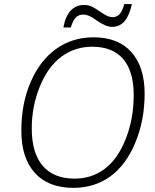

<svg xmlns="http://www.w3.org/2000/svg" viewBox="-20 -906 755 936"><path d="M525.9 -774.9Q496.6 -774.9 451.2 -806.2Q435.1 -817.4 429 -821.3Q422.9 -825.2 410.4 -830.1Q397.9 -835 386.2 -835Q363.8 -835 349.6 -820.8Q335.4 -806.6 325.2 -772H289.1Q298.3 -825.2 324 -853.5Q349.6 -881.8 389.2 -881.8Q408.7 -881.8 424.6 -875.2Q440.4 -868.7 482.4 -839.8Q508.3 -822.3 528.8 -822.3Q549.3 -822.3 563.2 -837.4Q577.1 -852.5 585.9 -886.2H623Q610.4 -829.1 586.7 -802Q563 -774.9 525.9 -774.9ZM436 -724.1Q556.6 -724.1 620.8 -651.6Q685.1 -579.1 685.1 -449.2Q685.1 -319.3 639.4 -210Q593.8 -100.6 516.8 -45.4Q439.9 9.8 337.9 9.8Q215.8 9.8 149.9 -63Q84 -135.7 84 -268.6Q84 -401.4 129.4 -506.3Q174.8 -611.3 253.9 -667.7Q333 -724.1 436 -724.1ZM429.2 -678.2Q344.7 -678.2 278.3 -628.9Q212.9 -579.6 173.8 -483.2Q134.8 -386.7 134.8 -279.8Q134.8 -160.2 188.2 -97.7Q241.7 -35.2 344.2 -35.2Q426.8 -35.2 490.7 -83Q554.7 -131.3 593.3 -229.5Q631.8 -327.6 631.8 -442.6Q631.8 -557.6 580.8 -617.9Q529.8 -678.2 429.2 -678.2Z"/></svg>

Font: Open Sans Hebrew Light
Style: Italic
Weight: 300
Italic angle: -12°
Foundry: Ascender Corporation, Yanek Iontef
Version: Version 2.001;PS 002.001;hotconv 1.0.70;makeotf.lib2.5.58329